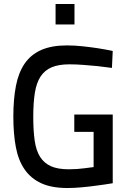

<svg xmlns="http://www.w3.org/2000/svg" viewBox="-20 -933 644 964"><path d="M353 -358H546V-13Q504 -6 464 -1Q429 4 390 7.5Q351 11 319 11Q239 11 187 -13Q135 -37 103.5 -82.5Q72 -128 59.5 -194.5Q47 -261 47 -347Q47 -435 60 -502Q73 -569 104 -614Q135 -659 187 -682Q239 -705 316 -705Q355 -705 396 -700.5Q437 -696 470 -691Q509 -685 546 -677L542 -592Q507 -597 470 -601Q438 -604 400.5 -607Q363 -610 329 -610Q274 -610 239 -595Q204 -580 183.5 -548.5Q163 -517 155 -467Q147 -417 147 -347Q147 -278 154 -228Q161 -178 181 -146Q201 -114 235.5 -98.5Q270 -83 326 -83Q346 -83 367.5 -84.5Q389 -86 407 -88.5Q425 -91 437 -92.5Q449 -94 450 -94V-271H353ZM259 -913H354V-810H259Z"/></svg>

Font: Panefresco 600wt
Style: Regular
Weight: 600
Designer: Campivisivi
Foundry: Campivisivi & Chank Co
Version: Version 1.001